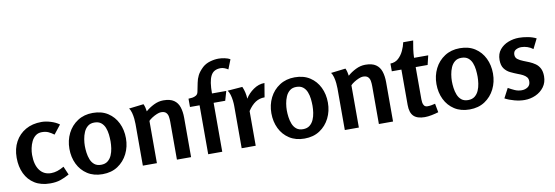

<svg xmlns="http://www.w3.org/2000/svg" viewBox="-57 -1188 4665 1615"><g transform="rotate(-10 2275.5 -381.0)"><path d="M283 -510Q320 -510 362 -497Q404 -484 434 -462L374 -386Q350 -404 327 -414.5Q304 -425 272 -425Q240 -425 218 -408Q196 -391 183 -364Q170 -337 164 -307Q158 -277 158 -251Q158 -166 193 -119Q228 -72 290 -72Q316 -72 343 -80.5Q370 -89 401 -107L432 -35Q390 -12 354 0Q318 12 269 12Q190 12 136 -21.5Q82 -55 54 -114Q26 -173 26 -249Q26 -327 58 -385.5Q90 -444 147.5 -477Q205 -510 283 -510Z M715 12Q640 12 586.5 -22.5Q533 -57 504.5 -115.5Q476 -174 476 -246Q476 -318 506 -378Q536 -438 591.5 -474Q647 -510 721 -510Q797 -510 850 -475.5Q903 -441 931.5 -382.5Q960 -324 960 -252Q960 -180 930 -120Q900 -60 845.5 -24Q791 12 715 12ZM716 -68Q751 -68 773 -85.5Q795 -103 807 -130.5Q819 -158 823.5 -189.5Q828 -221 828 -248Q828 -276 824.5 -307.5Q821 -339 810 -366.5Q799 -394 777.5 -411Q756 -428 720 -428Q686 -428 664 -410Q642 -392 630 -364Q618 -336 613 -305Q608 -274 608 -248Q608 -221 612 -190Q616 -159 627 -131Q638 -103 659.5 -85.5Q681 -68 716 -68Z M1155 -508Q1162 -493 1166 -476.5Q1170 -460 1172 -444Q1202 -471 1242.5 -491Q1283 -511 1324 -511Q1382 -511 1414 -489Q1446 -467 1459 -427.5Q1472 -388 1472 -336V0H1351V-324Q1351 -347 1347.5 -368Q1344 -389 1330.5 -402.5Q1317 -416 1288 -416Q1273 -416 1251.5 -407Q1230 -398 1210.5 -385.5Q1191 -373 1180 -361V0H1060V-356Q1060 -374 1057.5 -400.5Q1055 -427 1048 -453Q1041 -479 1029 -493Z M1842 -776Q1865 -776 1893.5 -770.5Q1922 -765 1941 -753L1909 -672Q1896 -681 1879 -687.5Q1862 -694 1847 -694Q1816 -694 1795 -682.5Q1774 -671 1761.5 -646.5Q1749 -622 1743.5 -585Q1738 -548 1738 -497H1860L1837 -417H1738V1H1618V-417H1536V-488Q1550 -488 1568 -490.5Q1586 -493 1601 -502Q1616 -511 1620 -532Q1629 -574 1635 -606.5Q1641 -639 1656 -668.5Q1671 -698 1705 -730Q1732 -754 1769.5 -765Q1807 -776 1842 -776Z M1999 -507Q2021 -457 2023 -402Q2048 -444 2093 -475.5Q2138 -507 2188 -507L2168 -388Q2124 -388 2089.5 -365.5Q2055 -343 2024 -296V0H1904V-363Q1904 -382 1901 -407.5Q1898 -433 1891 -457Q1884 -481 1872 -497Z M2440 12Q2365 12 2311.5 -22.5Q2258 -57 2229.5 -115.5Q2201 -174 2201 -246Q2201 -318 2231 -378Q2261 -438 2316.5 -474Q2372 -510 2446 -510Q2522 -510 2575 -475.5Q2628 -441 2656.5 -382.5Q2685 -324 2685 -252Q2685 -180 2655 -120Q2625 -60 2570.5 -24Q2516 12 2440 12ZM2441 -68Q2476 -68 2498 -85.5Q2520 -103 2532 -130.5Q2544 -158 2548.5 -189.5Q2553 -221 2553 -248Q2553 -276 2549.5 -307.5Q2546 -339 2535 -366.5Q2524 -394 2502.5 -411Q2481 -428 2445 -428Q2411 -428 2389 -410Q2367 -392 2355 -364Q2343 -336 2338 -305Q2333 -274 2333 -248Q2333 -221 2337 -190Q2341 -159 2352 -131Q2363 -103 2384.5 -85.5Q2406 -68 2441 -68Z M2880 -508Q2887 -493 2891 -476.5Q2895 -460 2897 -444Q2927 -471 2967.5 -491Q3008 -511 3049 -511Q3107 -511 3139 -489Q3171 -467 3184 -427.5Q3197 -388 3197 -336V0H3076V-324Q3076 -347 3072.5 -368Q3069 -389 3055.5 -402.5Q3042 -416 3013 -416Q2998 -416 2976.5 -407Q2955 -398 2935.5 -385.5Q2916 -373 2905 -361V0H2785V-356Q2785 -374 2782.5 -400.5Q2780 -427 2773 -453Q2766 -479 2754 -493Z M3482 -642Q3475 -607 3470 -570Q3465 -533 3464 -497H3585L3566 -418H3464V-143Q3464 -132 3466 -116Q3468 -100 3477 -88Q3486 -76 3506 -76Q3523 -76 3539 -79Q3555 -82 3571 -86L3585 -11Q3559 -3 3526.5 3.5Q3494 10 3467 10Q3403 10 3372.5 -20Q3342 -50 3342 -116V-418H3260V-484Q3301 -485 3328.5 -510Q3356 -535 3373 -571.5Q3390 -608 3397 -642Z M3850 12Q3775 12 3721.5 -22.5Q3668 -57 3639.5 -115.5Q3611 -174 3611 -246Q3611 -318 3641 -378Q3671 -438 3726.5 -474Q3782 -510 3856 -510Q3932 -510 3985 -475.5Q4038 -441 4066.5 -382.5Q4095 -324 4095 -252Q4095 -180 4065 -120Q4035 -60 3980.5 -24Q3926 12 3850 12ZM3851 -68Q3886 -68 3908 -85.5Q3930 -103 3942 -130.5Q3954 -158 3958.5 -189.5Q3963 -221 3963 -248Q3963 -276 3959.5 -307.5Q3956 -339 3945 -366.5Q3934 -394 3912.5 -411Q3891 -428 3855 -428Q3821 -428 3799 -410Q3777 -392 3765 -364Q3753 -336 3748 -305Q3743 -274 3743 -248Q3743 -221 3747 -190Q3751 -159 3762 -131Q3773 -103 3794.5 -85.5Q3816 -68 3851 -68Z M4361 -510Q4396 -510 4436.5 -502.5Q4477 -495 4508 -479L4466 -395Q4446 -411 4419.5 -420Q4393 -429 4367 -429Q4342 -429 4320.5 -417Q4299 -405 4299 -376Q4299 -351 4317.5 -337Q4336 -323 4364 -312Q4388 -303 4414 -292Q4440 -281 4463 -265Q4486 -249 4500 -222.5Q4514 -196 4514 -155Q4514 -102 4486 -64Q4458 -26 4413.5 -6Q4369 14 4319 14Q4279 14 4233.5 2Q4188 -10 4153 -29L4196 -111Q4222 -96 4250 -83.5Q4278 -71 4309 -71Q4339 -71 4361.5 -86.5Q4384 -102 4384 -135Q4384 -157 4372.5 -170.5Q4361 -184 4342 -194Q4323 -204 4300 -212Q4269 -224 4239 -238.5Q4209 -253 4189 -280Q4169 -307 4169 -354Q4169 -407 4197.5 -441.5Q4226 -476 4270 -493Q4314 -510 4361 -510Z"/></g></svg>

Font: Rosario Light
Style: Bold
Weight: 700
Version: Version 1.101; ttfautohint (v1.8.1.43-b0c9)